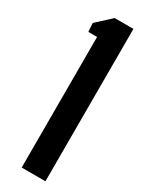

<svg xmlns="http://www.w3.org/2000/svg" viewBox="-210 -837 673 873"><g transform="rotate(30 126.0 -400.0)"><path d="M82.8 0V-685.7H36.9L33.9 -730.9L109 -800H207.6V0Z"/></g></svg>

Font: Big Shoulders Thin
Style: Regular
Weight: 100
Designer: Patric King
Foundry: XO Type Co
Version: Version 2.002